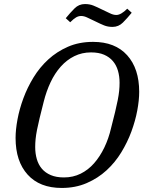

<svg xmlns="http://www.w3.org/2000/svg" viewBox="-20 -917 725 949"><path d="M296 -40Q341 -40 378.5 -58.5Q416 -77 445 -110Q474 -143 495.5 -187.5Q517 -232 529 -284Q541 -330 549 -363.5Q557 -397 562 -422.5Q567 -448 569 -468Q571 -488 571 -508Q571 -540 563 -567.5Q555 -595 538 -615Q521 -635 494.5 -646.5Q468 -658 430 -658Q385 -658 347.5 -639.5Q310 -621 280.5 -588Q251 -555 230 -510.5Q209 -466 196 -414Q184 -367 176 -334Q168 -301 163 -275.5Q158 -250 156 -230Q154 -210 154 -190Q154 -158 162 -130.5Q170 -103 187 -83Q204 -63 231 -51.5Q258 -40 296 -40ZM285 12Q176 12 116.5 -54Q57 -120 57 -235Q57 -276 66.5 -327Q76 -378 95.5 -431Q115 -484 145.5 -534Q176 -584 218.5 -623Q261 -662 316 -686Q371 -710 440 -710Q549 -710 608.5 -644Q668 -578 668 -463Q668 -422 658.5 -371Q649 -320 629.5 -267Q610 -214 579.5 -164Q549 -114 506.5 -75Q464 -36 408.5 -12Q353 12 285 12ZM536 -784Q513 -784 494.5 -791.5Q476 -799 454 -810Q430 -821 413 -829.5Q396 -838 381 -838Q368 -838 356 -831Q344 -824 327 -807L305 -827Q327 -854 348.5 -875.5Q370 -897 400 -897Q423 -897 441.5 -889.5Q460 -882 482 -871Q506 -860 523 -851.5Q540 -843 555 -843Q578 -843 609 -874L631 -854Q609 -827 587.5 -805.5Q566 -784 536 -784Z"/></svg>

Font: IBM Plex Serif Text
Style: Italic
Weight: 450
Italic angle: -14°
Designer: Mike Abbink, Paul van der Laan, Pieter van Rosmalen
Foundry: Bold Monday
Version: Version 3.001